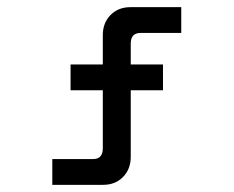

<svg xmlns="http://www.w3.org/2000/svg" viewBox="-20 -618 652 536"><path d="M267 -438V-520Q267 -554 288.5 -576Q310 -598 344 -598H486V-526H372Q345 -526 345 -496V-438H435V-366H345V-180Q345 -146 323.5 -124Q302 -102 268 -102H126V-174H240Q267 -174 267 -204V-366H177V-438Z"/></svg>

Font: Space Mono
Style: Regular
Weight: 400
Monospace: yes
Designer: Colophon Foundry / Benjamin Critton
Foundry: Colophon Foundry
Version: Version 1.000;PS 1.003;hotconv 1.0.81;makeotf.lib2.5.63406